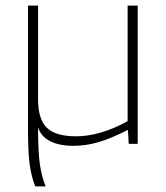

<svg xmlns="http://www.w3.org/2000/svg" viewBox="-20 -514 592 686"><path d="M242 7Q191 7 158.5 -10Q126 -27 116 -59Q116 30 122.5 73.5Q129 117 143 152H106Q92 117 86 74Q80 31 80 -60V-494H116V-159Q116 -88 147.5 -57.5Q179 -27 252 -27Q295 -27 342 -41Q389 -55 436 -81V-494H472V0H440L437 -50Q374 -18 330 -5.5Q286 7 242 7Z"/></svg>

Font: Blinker ExtraLight
Style: Regular
Weight: 200
Designer: Juergen Huber
Foundry: supertype
Version: Version 1.017;hotconv 1.0.117;makeotfexe 2.5.65602